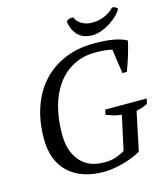

<svg xmlns="http://www.w3.org/2000/svg" viewBox="-129 -986 951 1097"><g transform="rotate(-15 346.5 -437.5)"><path d="M571 -48Q549 -35 521 -24Q493 -13 463.5 -5Q434 3 404.5 7.5Q375 12 350 12Q217 12 141.5 -58.5Q66 -129 66 -259Q66 -360 94.5 -443.5Q123 -527 177 -586.5Q231 -646 308.5 -679Q386 -712 484 -712Q550 -712 597 -703.5Q644 -695 675 -678Q672 -663 666.5 -641Q661 -619 653.5 -595Q646 -571 638 -547.5Q630 -524 623 -506H597L576 -650Q558 -655 531 -657.5Q504 -660 479 -660Q402 -660 344.5 -628.5Q287 -597 249 -543Q211 -489 192 -416.5Q173 -344 173 -261Q173 -190 193 -146.5Q213 -103 242.5 -79Q272 -55 305.5 -47Q339 -39 367 -40Q407 -39 441 -52Q475 -65 488 -75L532 -277Q506 -279 484 -286Q462 -293 441 -301L448 -330H693L687 -301Q676 -294 660 -288Q644 -282 619 -277ZM636 -883Q652 -885 668 -869Q660 -851 640.5 -831.5Q621 -812 596 -796Q571 -780 543 -769.5Q515 -759 490 -759Q436 -759 405 -788.5Q374 -818 366 -871Q378 -890 408 -886Q416 -862 442 -846Q468 -830 499 -829Q543 -828 578 -843Q613 -858 636 -883Z"/></g></svg>

Font: PTSerifItalic
Style: Italic
Weight: 400
Italic angle: -12°
Designer: A.Korolkova, O.Umpeleva, V.Yefimov
Foundry: ParaType Ltd
Version: Version 1.000W OFL